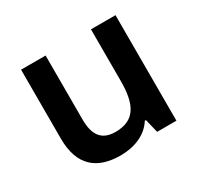

<svg xmlns="http://www.w3.org/2000/svg" viewBox="-122 -744 887 854"><g transform="rotate(-30 321.0 -317.0)"><path d="M562 -593H436V-328C436 -209 404 -143 303 -143C234 -143 203 -183 203 -264V-593H77V-239C77 -101 149 -41 271 -41C339 -41 405 -65 440 -121H446L463 -51H562Z"/></g></svg>

Font: Noto Sans Tamil UI SemiBold
Style: Regular
Weight: 600
Designer: Jelle Bosma - Monotype Design Team
Foundry: Monotype Imaging Inc.
Version: Version 2.004